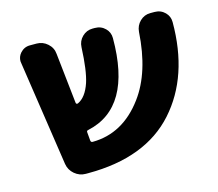

<svg xmlns="http://www.w3.org/2000/svg" viewBox="-81 -647 825 728"><g transform="rotate(-15 331.5 -283.5)"><path d="M170.9 -20.5Q146.5 -20.5 127.4 -36.6Q108.4 -52.7 104.5 -77.1L43 -489.3Q42 -493.2 42 -497.1Q42 -514.6 53.7 -528.3Q69.3 -545.9 91.8 -545.9H118.2Q142.6 -545.9 161.1 -529.3Q179.7 -512.7 181.6 -488.3L203.1 -291Q204.1 -284.2 210.9 -286.1Q243.2 -300.8 260.7 -352.5Q275.4 -397.5 279.3 -488.3Q280.3 -512.7 297.4 -529.3Q314.5 -545.9 337.9 -545.9H346.7Q371.1 -545.9 387.7 -529.3Q403.3 -513.7 403.3 -491.2Q403.3 -217.8 222.7 -178.7Q215.8 -177.7 216.8 -170.9L219.7 -137.7Q220.7 -130.9 227.5 -130.9Q346.7 -131.8 426.8 -240.2Q495.1 -332 504.9 -488.3Q506.8 -512.7 523.9 -529.3Q541 -545.9 564.5 -545.9H581.1Q605.5 -545.9 622.1 -529.3Q637.7 -513.7 637.7 -491.2Q637.7 -279.3 522.5 -150.4Q406.2 -20.5 180.7 -20.5Z"/></g></svg>

Font: Gen Jyuu Gothic Bold
Style: Bold
Weight: 700
Designer: [Source Han Sans]
Ryoko NISHIZUKA  (kana & ideographs); Paul D. Hunt (Latin, Greek & Cyrillic); Wenlong ZHANG  (bopomofo
Version: Version 1.002.20150607